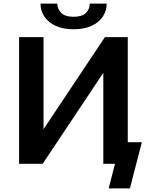

<svg xmlns="http://www.w3.org/2000/svg" viewBox="-20 -918 836 1076"><path d="M87 0V-710H224V-194L568 -710H696V0H559V-510L219 0ZM207 -898H301Q301 -869 322.5 -846.5Q344 -824 392 -824Q439 -824 461 -845Q483 -866 483 -898H578Q578 -857 555.5 -824Q533 -791 491.5 -772.5Q450 -754 392 -754Q335 -754 293.5 -772.5Q252 -791 229.5 -824Q207 -857 207 -898ZM589 138 640 -60 714 0H559V-121H775L708 138Z"/></svg>

Font: YasnoRaleway
Style: Bold
Weight: 700
Designer: Matt McInerney, Pablo Impallari, Rodrigo Fuenzalida
Foundry: Matt McInerney, Pablo Impallari, Rodrigo Fuenzalida
Version: Version 4.026